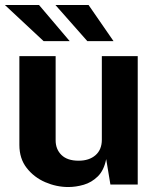

<svg xmlns="http://www.w3.org/2000/svg" viewBox="-22 -743 638 773"><path d="M253 10Q205.5 10 160.2 -9.5Q115 -29 85.5 -66.8Q56 -104.5 56 -159.5V-517H202V-178Q202 -142 225.5 -119Q249 -96 294.5 -96Q337 -96 362.5 -118.2Q388 -140.5 388 -180.5V-517H532.5V0H422.5L405.5 -102.5Q396.5 -57 371.8 -32.8Q347 -8.5 315.2 0.8Q283.5 10 253 10ZM334.5 -723 435 -577.5H329.5L201 -723ZM135 -723 258.5 -577.5H153.5L-2.5 -723Z"/></svg>

Font: Public Sans
Style: Bold
Weight: 700
Designer: The Public Sans project authors (U.S. Web Design System). Libre Franklin designed by Pablo Impallari and Rodrigo Fuenzal
Version: Version 1.008; ttfautohint (v1.8.1) -l 8 -r 50 -G 200 -x 14 